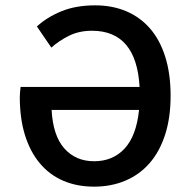

<svg xmlns="http://www.w3.org/2000/svg" viewBox="-20 -686 707 718"><path d="M332 12Q267 12 215.5 -10.5Q164 -33 128 -76.5Q92 -120 73 -182Q54 -244 54 -324Q54 -332 55 -341.5Q56 -351 57 -361H502Q490 -571 324 -571Q276 -571 238.5 -552.5Q201 -534 172 -508L118 -587Q156 -622 210 -644Q264 -666 336 -666Q400 -666 452 -644Q504 -622 541 -579.5Q578 -537 598 -473.5Q618 -410 618 -328Q618 -246 597.5 -182.5Q577 -119 539.5 -76Q502 -33 449 -10.5Q396 12 332 12ZM332 -83Q402 -83 446 -130.5Q490 -178 500 -275H173Q178 -179 220.5 -131Q263 -83 332 -83Z"/></svg>

Font: CV Source Sans Light
Style: Bold
Weight: 600
Designer: Paul D. Hunt
Foundry: Adobe Systems Incorporated
Version: Version 3.001